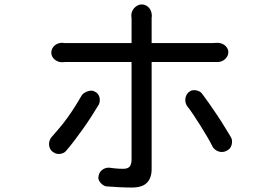

<svg xmlns="http://www.w3.org/2000/svg" viewBox="-20 -808 1240 861"><path d="M616 -788Q627 -788 635 -783.5Q643 -779 649 -772Q655 -765 658 -755.5Q661 -746 661 -736Q661 -734 660.5 -732.5Q660 -731 660 -730V-615H936Q945 -615 955 -616Q964 -616 973 -613Q982 -610 989 -604Q996 -598 1000 -590.5Q1004 -583 1004 -574Q1004 -565 1000 -557Q996 -549 989.5 -543Q983 -537 974.5 -533.5Q966 -530 958 -530H660V-50Q660 -10 639 11.5Q618 33 571 33Q546 33 515.5 31.5Q485 30 459 28Q446 27 434.5 15.5Q423 4 421 -8V-9Q421 -19 424.5 -28Q428 -37 435 -43.5Q442 -50 451.5 -53.5Q461 -57 471 -56Q479 -55 486 -54Q493 -53 500 -52.5Q507 -52 514.5 -51.5Q522 -51 532 -51Q552 -51 560.5 -60Q569 -69 570 -89V-530H276Q266 -530 257 -529Q248 -529 239.5 -532.5Q231 -536 224 -542Q217 -548 213.5 -556Q210 -564 210 -572Q210 -581 214 -589.5Q218 -598 225 -604Q232 -610 240.5 -613Q249 -616 258 -616Q263 -616 265 -615.5Q267 -615 270 -615H570V-725Q570 -730 569 -736Q568 -745 571.5 -754.5Q575 -764 581 -771Q587 -778 596 -783Q605 -788 614 -788ZM405 -397Q413 -394 418.5 -387Q424 -380 426 -372Q428 -364 427.5 -355.5Q427 -347 423 -339Q408 -314 390 -286Q372 -258 352.5 -230.5Q333 -203 313.5 -177.5Q294 -152 276 -131Q272 -126 265 -122.5Q258 -119 250 -118Q242 -117 234.5 -118.5Q227 -120 222 -124L218 -126Q210 -131 205.5 -139.5Q201 -148 200 -157.5Q199 -167 202 -176.5Q205 -186 211 -193Q228 -212 247 -234.5Q266 -257 283.5 -281.5Q301 -306 316.5 -330.5Q332 -355 345 -378Q349 -385 356 -390Q363 -395 371.5 -398Q380 -401 388 -401.5Q396 -402 404 -398ZM834 -400Q845 -406 861.5 -402.5Q878 -399 886 -388Q902 -367 919 -342.5Q936 -318 953.5 -292Q971 -266 986.5 -240.5Q1002 -215 1016 -192Q1020 -185 1020.5 -176.5Q1021 -168 1019 -160Q1017 -152 1012.5 -145Q1008 -138 1000 -134L994 -131Q987 -127 978 -126.5Q969 -126 961 -128.5Q953 -131 945.5 -136.5Q938 -142 934 -149Q923 -171 909 -195Q895 -219 879.5 -243.5Q864 -268 848.5 -291.5Q833 -315 818 -334Q813 -342 811.5 -351.5Q810 -361 812 -370Q814 -379 819 -386.5Q824 -394 831 -398Z"/></svg>

Font: Maple Mono NF CN
Style: Regular
Weight: 400
Monospace: yes
Designer: subframe7536
Version: Version 7.000